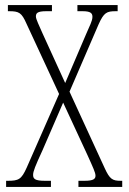

<svg xmlns="http://www.w3.org/2000/svg" viewBox="-20 -734 506 754"><path d="M4 0H180V-24H156C117 -24 110 -32 110 -47C110 -61 118 -81 147 -144L228 -331L323 -126C346 -75 355 -56 355 -44C355 -32 348 -24 312 -24H288V0H460V-24H454C422 -24 411 -30 391 -74L253 -374L367 -638C388 -685 399 -690 435 -690H442V-714H284V-690H304C336 -690 343 -682 343 -668C343 -651 331 -631 319 -602L236 -408L147 -603C134 -633 121 -659 121 -669C121 -682 126 -690 162 -690H184V-714H11V-690H16C55 -690 65 -684 84 -641L212 -365L85 -76C64 -29 53 -24 10 -24H4Z"/></svg>

Font: Noto Serif Armenian ExtraCondensed ExtraLight
Style: Regular
Weight: 200
Width: 2
Designer: Monotype Design Team
Foundry: Monotype Imaging Inc.
Version: Version 2.008